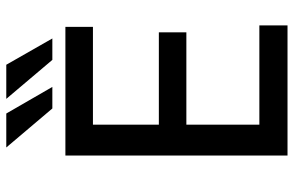

<svg xmlns="http://www.w3.org/2000/svg" viewBox="-178 -734 913 596"><g transform="rotate(-90 278.0 -436.5)"><path d="M496.6 0H92.8V-689.5H492.2V-604H188.5V-399.4H475.1V-314H188.5V-87.4H496.6ZM456.1 -730H389.6L268.6 -873H374.5ZM305.7 -730H238.8L117.7 -873H223.1Z"/></g></svg>

Font: Shanti
Style: Regular
Weight: 400
Designer: vernon adams
Foundry: vernon adams
Version: Version 1.000